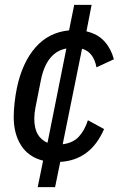

<svg xmlns="http://www.w3.org/2000/svg" viewBox="-20 -650 496 784"><path d="M156 6Q96 -9 66 -56.5Q36 -104 36 -172Q36 -198 39.5 -230Q43 -262 49 -291Q71 -395 125 -456.5Q179 -518 262 -526L283 -630H354L333 -522Q380 -511 407 -480.5Q434 -450 445 -408L374 -375Q362 -438 315 -451L236 -61Q277 -66 301 -91Q325 -116 339 -159L405 -123Q350 4 226 11L205 114H134ZM120 -166Q120 -126 134 -102Q148 -78 174 -67L251 -452Q170 -437 147 -323L125 -212Q120 -187 120 -166Z"/></svg>

Font: IBM Plex Sans Condensed Text
Style: Italic
Weight: 450
Width: 3
Italic angle: -11°
Designer: Mike Abbink, Paul van der Laan, Pieter van Rosmalen
Foundry: Bold Monday
Version: Version 1.1